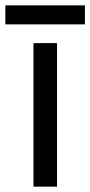

<svg xmlns="http://www.w3.org/2000/svg" viewBox="-40 -697 337 717"><path d="M173 0H85V-536H173ZM277 -677V-606H-20V-677Z"/></svg>

Font: Noto Sans Samaritan
Style: Regular
Weight: 400
Designer: Monotype Design Team
Foundry: Monotype Imaging Inc.
Version: Version 2.001; ttfautohint (v1.8.4.7-5d5b)